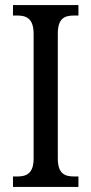

<svg xmlns="http://www.w3.org/2000/svg" viewBox="-20 -734 358 754"><path d="M31 0H288V-41H271C234 -41 207 -52 207 -112V-601C207 -662 233 -673 271 -673H288V-714H31V-673H48C83 -673 112 -662 112 -601V-111C112 -52 83 -41 48 -41H31Z"/></svg>

Font: Noto Serif Ethiopic Cn
Style: Regular
Weight: 400
Width: 3
Designer: Monotype Design Team
Foundry: Monotype Imaging Inc.
Version: Version 2.102